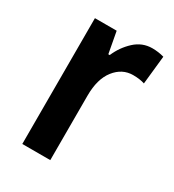

<svg xmlns="http://www.w3.org/2000/svg" viewBox="-141 -636 651 719"><g transform="rotate(30 184.5 -277.0)"><path d="M308 -554Q334 -554 359 -547L346 -424Q325 -431 296 -431Q249 -431 217.5 -391Q186 -351 186 -279V0H65V-544H159L176 -452H182Q200 -494 232.5 -524Q265 -554 308 -554Z"/></g></svg>

Font: Noto Sans Bengali Condensed SemiBold
Style: Regular
Weight: 600
Width: 3
Designer: Joana Ranito - Universal Thirst; Jelle Bosma - Monotype Design Team
Foundry: Universal Thirst ehf.
Version: Version 3.000; ttfautohint (v1.8.4.7-5d5b)